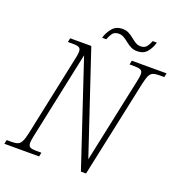

<svg xmlns="http://www.w3.org/2000/svg" viewBox="-169 -999 1057 1127"><g transform="rotate(20 359.5 -435.5)"><path d="M-17 0 -12 -25H19Q43 -25 57 -30.5Q71 -36 80 -54Q89 -72 97 -109L202 -606Q206 -623 208 -635.5Q210 -648 210 -657Q210 -677 198.5 -683Q187 -689 160 -689H129L134 -714H266L477 -83L588 -606Q596 -640 596 -657Q596 -677 583.5 -683Q571 -689 546 -689H514L519 -714H736L731 -689H700Q676 -689 661.5 -683.5Q647 -678 638.5 -660Q630 -642 622 -605L493 0H461L245 -648L131 -109Q123 -74 123 -57Q123 -37 135 -31Q147 -25 173 -25H205L200 0ZM528 -777Q506 -777 488.5 -786Q471 -795 456.5 -807Q442 -819 427 -828Q412 -837 395 -837Q367 -837 355 -820Q343 -803 335 -781H309Q319 -816 342 -843.5Q365 -871 405 -871Q428 -871 445 -862Q462 -853 476.5 -841Q491 -829 505.5 -820Q520 -811 538 -811Q563 -811 575.5 -827.5Q588 -844 595 -864H621Q611 -828 589.5 -802.5Q568 -777 528 -777Z"/></g></svg>

Font: Noto Serif SemiCondensed ExtraLight
Style: Italic
Weight: 200
Width: 4
Italic angle: -12°
Designer: Monotype Design Team
Foundry: Monotype Imaging Inc.
Version: Version 2.013